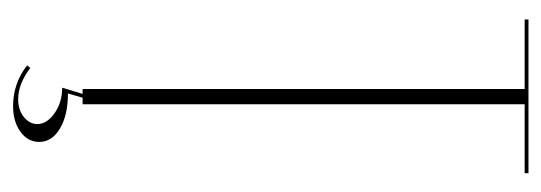

<svg xmlns="http://www.w3.org/2000/svg" viewBox="-294 -446 848 301"><g transform="rotate(90 130.5 -295.0)"><path d="M251 -693H143V0H119V-693H10V-699H251ZM86 82Q111 101 135 101Q152 101 163 92Q174 83 174 71Q174 56 157 44Q140 32 117 32L127 -1H133L126 23Q160 23 181 35.5Q202 48 202 68Q202 86 186 97.5Q170 109 146 109Q110 109 82 87Z"/></g></svg>

Font: Moniqa Thin Display
Style: Regular
Weight: 100
Designer: Rajesh Rajput
Foundry: Rajesh Rajput
Version: Version 1.000